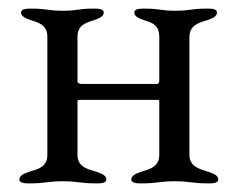

<svg xmlns="http://www.w3.org/2000/svg" viewBox="-20 -423 550 446"><path d="M350 -337V-236C350 -230 347 -228 345 -228H170C167 -228 160 -229 160 -234V-337C160 -364 178 -370 198 -376C209 -380 221 -384 221 -394C221 -403 206 -403 198 -403C159 -403 161 -398 126 -398C91 -398 91 -403 52 -403C44 -403 29 -403 29 -394C29 -384 41 -380 52 -376C72 -370 90 -364 90 -337V-63C90 -35 68 -30 48 -24C37 -20 25 -16 25 -6C25 3 40 3 48 3C87 3 91 -2 126 -2C161 -2 165 3 204 3C212 3 227 3 227 -6C227 -16 215 -20 204 -24C184 -30 160 -35 160 -63V-184C160 -189 160 -191 163 -191H346C349 -191 350 -191 350 -186V-63C350 -36 328 -30 308 -24C297 -20 285 -16 285 -6C285 3 300 3 308 3C347 3 351 -2 386 -2C421 -2 425 3 464 3C472 3 487 3 487 -6C487 -16 475 -20 464 -24C444 -30 420 -36 420 -63V-337C420 -364 441 -370 461 -376C472 -380 484 -384 484 -394C484 -403 470 -403 461 -403C422 -403 422 -398 387 -398C352 -398 354 -403 315 -403C306 -403 292 -403 292 -394C292 -384 304 -380 315 -376C335 -370 350 -364 350 -337Z"/></svg>

Font: EB Garamond 12
Style: Regular
Weight: 400
Version: Version 0.016+